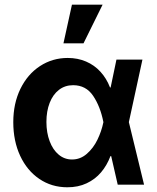

<svg xmlns="http://www.w3.org/2000/svg" viewBox="-20 -783 667 814"><path d="M36.3 -265.2Q36.3 -344.3 66.6 -406.5Q97 -468.6 149.8 -503Q202.5 -537.3 267.2 -537.3Q309.5 -537.3 344.9 -522.1Q380.3 -506.9 405.9 -478.8Q431.6 -450.8 446.5 -412.1H490.3L526 -266.6L590.8 0H479.1L418.1 -266.6Q405.1 -331.9 374.8 -376.8Q344.4 -421.8 290.1 -421.8Q255.4 -421.8 229.9 -402Q204.4 -382.3 190.6 -347Q176.8 -311.7 176.8 -266.2Q176.8 -220.5 190.6 -184.1Q204.3 -147.7 228.9 -127.3Q253.4 -106.8 285.4 -106.8Q320.7 -106.8 348.3 -131Q375.9 -155.2 393 -190.5Q410.2 -225.9 418.1 -263.8L473.7 -530.4H583.9L526 -263.8L490.3 -121.2H448.3Q433.5 -81.9 408.5 -52.4Q383.5 -22.9 347.3 -5.9Q311.1 11.2 264.8 11Q198.6 10.8 146.7 -24.5Q94.7 -59.7 65.5 -122.4Q36.3 -185.1 36.3 -265.2ZM285 -763.1H414.9L334 -599.2H249Z"/></svg>

Font: Pretendard Variable
Style: Regular
Weight: 400
Designer: Base glyphs from Inter by Rasmus Andersson; Hangul glyphs from Noto Sans CJK(Source Han Sans) by Jang Soo-young and Kang
Foundry: Kil Hyung-jin
Version: Version 1.100;FEAKit 1.0